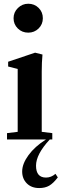

<svg xmlns="http://www.w3.org/2000/svg" viewBox="-20 -728 322 1002"><path d="M127.4 -557.6Q95.2 -557.6 73 -579.3Q50.8 -601.1 50.8 -632.8Q50.8 -664.1 73.5 -686.3Q96.2 -708.5 127.4 -708.5Q159.7 -708.5 181.6 -686.8Q203.6 -665 203.6 -632.8Q203.6 -601.1 181.4 -579.3Q159.2 -557.6 127.4 -557.6ZM16.6 0V-33.2L72.3 -40V-368.2L22.5 -380.9V-405.8L163.1 -453.1L201.7 -443.4Q197.8 -401.9 197.8 -355.5V-40L252.9 -33.2V0H239.7Q168 77.1 168 136.7Q168 198.7 220.2 198.7Q247.1 198.7 269.5 179.2L281.7 197.8Q258.3 228.5 236.8 241Q215.3 253.4 184.6 253.4Q144 253.4 119.9 229Q95.7 204.6 95.7 167Q95.7 127 128.7 81.8Q161.6 36.6 219.7 0Z"/></svg>

Font: Elstob 10pt
Style: Bold
Weight: 700
Designer: Peter S. Baker
Version: Version 1.015